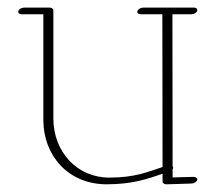

<svg xmlns="http://www.w3.org/2000/svg" viewBox="-20 -475 587 504"><path d="M27.8 -443.8C27.8 -439.9 31.7 -437.5 37.6 -437.5H93.8V-159.7C93.8 -68.8 157.2 8.8 260.3 8.8C328.6 8.8 370.6 -6.3 406.7 -19V2C406.7 5.9 411.6 8.8 417.5 8.8L482.4 6.8C489.3 6.8 496.1 2.4 497.6 -2.4C497.6 -2.9 498 -3.4 498 -3.9C498 -7.8 493.2 -10.7 487.3 -10.7L433.1 -9.3V-30.8C435.1 -33.2 435.1 -36.6 433.1 -38.6L432.6 -437.5H481.9C488.8 -437.5 498 -441.9 498 -448.7C498 -452.6 494.1 -455.1 488.3 -455.1H356.4C349.6 -455.1 342.8 -451.2 340.8 -446.3C338.9 -441.4 343.3 -437.5 350.1 -437.5H406.2L406.7 -36.6C367.2 -23.4 333.5 -8.8 266.6 -8.8C182.6 -8.8 120.1 -76.2 120.1 -164.1V-448.2C120.1 -451.7 115.7 -455.1 109.9 -455.1H43.9C37.1 -455.1 27.8 -450.7 27.8 -443.8Z"/></svg>

Font: WireWyrm
Style: Light
Weight: 200
Version: Version 001.000